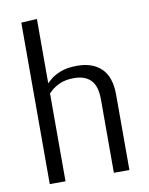

<svg xmlns="http://www.w3.org/2000/svg" viewBox="-85 -814 681 876"><g transform="rotate(-10 256.0 -376.0)"><path d="M74 0V-748L147 -752V-455H148Q149 -455 163.5 -469Q178 -483 209.5 -496.5Q241 -510 291 -510Q362 -510 402.5 -470.5Q443 -431 443 -349V0H371V-340Q371 -402 344 -429.5Q317 -457 267 -457Q226 -457 199.5 -444.5Q173 -432 160 -419.5Q147 -407 147 -407V0Z"/></g></svg>

Font: Arsenal SC
Style: Regular
Weight: 400
Designer: Andrij Shevchenko
Foundry: Stairsfor
Version: Version 2.001; ttfautohint (v1.8.4.7-5d5b)